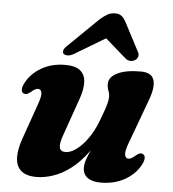

<svg xmlns="http://www.w3.org/2000/svg" viewBox="-52 -768 746 829"><g transform="rotate(5 320.5 -353.5)"><path d="M586.4 -124.9Q594.7 -120.6 595.1 -109Q595.6 -97.4 586.3 -79.6Q564.3 -37.6 519.1 -12Q474 13.5 414.6 13.5Q377.4 13.5 357.2 -1.6Q337.1 -16.7 337.1 -45.4Q337.1 -62.5 344.8 -83.7Q352.6 -104.9 363.8 -129.8Q375 -154.7 386.6 -183Q398.3 -211.4 405.6 -242.9L417.6 -232.8Q390.7 -163 355.9 -115.6Q321.1 -68.1 283.2 -39.7Q245.3 -11.2 207.6 1.1Q170 13.5 136.9 13.5Q90.9 13.5 68.9 -6.7Q46.8 -26.8 45.9 -62.6Q45 -98.5 61.7 -145.7L116.7 -302.1Q129.4 -337.9 125.9 -352Q122.3 -366.1 111.1 -366.1Q104.8 -366.1 98 -362.8Q91.2 -359.4 81.1 -350.4Q70.3 -341.6 63.3 -339.8Q56.3 -337.9 49.6 -341Q41.3 -345.3 40.9 -356.9Q40.4 -368.5 49.7 -386.3Q71.7 -428.3 116.1 -453.8Q160.4 -479.4 219 -479.4Q263.1 -479.4 284.1 -461.8Q305.2 -444.3 306.5 -412.4Q307.8 -380.4 292.2 -336.8L236.7 -178.9Q222.4 -140.3 226.1 -122.4Q229.8 -104.6 252.2 -104.6Q267.8 -104.6 286.2 -114.9Q304.6 -125.3 323.3 -144.8Q342.1 -164.3 359.2 -192.5Q376.3 -220.8 389.8 -256.9Q399.9 -283.2 406.3 -302.2Q412.6 -321.1 415.8 -334.5Q418.9 -347.8 418.9 -357.3Q418.9 -372.8 413.7 -385.1Q408.5 -397.4 408.5 -413.7Q408.5 -443.5 444.8 -461.4Q481.1 -479.4 545.7 -479.4Q592.9 -479.4 602.9 -448.5Q612.9 -417.6 592.2 -361.5L519.3 -163.8Q506.3 -128.4 510 -114.1Q513.8 -99.8 524.9 -99.8Q531.3 -99.8 538 -103.3Q544.8 -106.9 554.9 -115.5Q565.7 -124.7 572.7 -126.5Q579.7 -128.4 586.4 -124.9ZM431.5 -637.4H352.1L475.5 -529.5Q485.3 -521.1 497 -521.1Q508.8 -521.1 517.8 -527Q525.9 -532.5 529.1 -541.9Q532.3 -551.3 525.9 -562.8L460.4 -688.2Q451.8 -703.4 441.7 -711.6Q431.6 -719.8 413.7 -719.8Q395.4 -719.8 380.7 -711.6Q366.1 -703.4 348.8 -688.2L220.3 -562.8Q207.2 -551.3 204.6 -541.9Q202 -532.5 206.7 -527Q212.8 -521.1 224.6 -521.1Q236.4 -521.1 251.2 -529.5Z"/></g></svg>

Font: Fraunces
Style: Italic
Weight: 900
Italic angle: -16°
Version: Version 1.000;[0bf87f6ff]